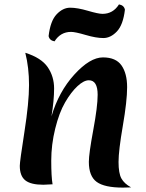

<svg xmlns="http://www.w3.org/2000/svg" viewBox="-20 -838 666 873"><path d="M576 14Q563 15 539 15Q455 15 419.5 -11Q384 -37 384 -102Q384 -139 404 -246.5Q424 -354 424 -407Q424 -473 384 -473Q361 -473 332 -446Q303 -419 276 -372.5Q249 -326 231 -253Q213 -180 213 -107.5Q213 -35 219 0Q187 2 177 2Q120 2 95 -18Q70 -38 70 -84Q70 -104 91 -238Q112 -372 112 -451.5Q112 -531 95 -598Q168 -575 197 -532.5Q226 -490 226 -435.5Q226 -381 214 -309Q247 -421 318 -499Q389 -577 448 -577Q507 -577 532.5 -540.5Q558 -504 558 -441.5Q558 -379 538.5 -266Q519 -153 519 -101.5Q519 -50 532 -26.5Q545 -3 576 14ZM303 -693Q255 -693 228 -650Q205 -654 201 -674Q209 -743 237.5 -773Q266 -803 299 -803Q332 -803 379.5 -789Q427 -775 446 -775Q494 -775 521 -818Q544 -814 548 -794Q540 -725 511.5 -695Q483 -665 450 -665Q417 -665 369.5 -679Q322 -693 303 -693Z"/></svg>

Font: Merienda One
Style: Regular
Weight: 400
Designer: Eduardo Rodriguez Tunni
Foundry: Eduardo Rodriguez Tunni
Version: Version 1.001